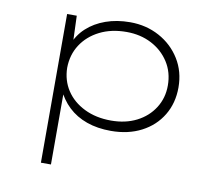

<svg xmlns="http://www.w3.org/2000/svg" viewBox="-82 -628 1041 941"><g transform="rotate(10 438.5 -157.0)"><path d="M180 220V-520H228L233 -382L219 -371Q238 -423 277 -459Q316 -495 371 -514.5Q426 -534 492 -534Q572 -534 637.5 -498.5Q703 -463 741.5 -401Q780 -339 780 -260Q780 -182 743.5 -121.5Q707 -61 641.5 -27Q576 7 490 7Q423 7 369.5 -12Q316 -31 278 -67Q240 -103 217 -154L230 -143V220ZM482 -43Q554 -43 609 -71Q664 -99 695.5 -148.5Q727 -198 727 -260Q727 -326 694.5 -376.5Q662 -427 607 -455.5Q552 -484 483 -484Q407 -484 349.5 -455Q292 -426 259.5 -376Q227 -326 226 -261Q227 -198 259 -149Q291 -100 349 -71.5Q407 -43 482 -43Z"/></g></svg>

Font: Lexend Peta ExtraLight
Style: Regular
Weight: 250
Version: Version 1.007